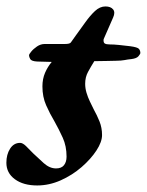

<svg xmlns="http://www.w3.org/2000/svg" viewBox="-37 -553 450 587"><path d="M76.7 14Q34.2 14 8.4 -5.1Q-17.5 -24.1 -17.5 -55.4Q-17.5 -80.9 -6.1 -98.5Q5.2 -116.2 24.5 -116.2Q32.3 -116.2 42.3 -106.6Q52.2 -97 64.5 -84.1Q78.8 -70.3 96.8 -54.2Q114.8 -38.1 134.3 -38.1Q150.7 -38.1 158.5 -47.8Q166.3 -57.4 166.5 -73.7Q166.5 -106.3 154.9 -131.8Q143.3 -157.3 129.3 -182.3Q115.4 -205.5 104.1 -231.1Q92.7 -256.7 92.7 -288.9Q92.7 -311.9 100.8 -330.6Q108.9 -349.2 121.2 -363.7L76.3 -364.9Q59.2 -365.9 55.4 -372.5Q51.7 -379 51.7 -384.7Q51.7 -386.7 58.3 -395Q65 -403.4 76.2 -411Q87.4 -418.5 99.6 -418.5H161.3Q176.4 -418.5 179.6 -423.2Q182.8 -428 194.3 -443.9L223.4 -484.2Q238.4 -505.3 253.4 -519.3Q268.5 -533.3 285.3 -533.3Q301.5 -533.3 308.8 -524.3Q316 -515.4 308.9 -499.6L279.8 -433.1Q278.6 -422.9 283.4 -420Q288.1 -417.2 297.7 -417.2Q311.2 -417.2 327.1 -415.5Q343 -413.7 360.9 -411.7Q383.5 -408.7 387.8 -403.5Q392.1 -398.4 392.1 -390.9Q392.1 -388.1 386.5 -381.3Q380.9 -374.4 364.9 -372.4Q353 -371.2 343.7 -369.3Q334.4 -367.4 316.6 -367.2Q306.5 -367 289.3 -366.6Q272.1 -366.2 251.3 -366Q240.8 -349.2 232.1 -333.1Q223.4 -317.1 223.4 -296.9Q223.4 -283.1 227.5 -269.4Q231.6 -255.7 237.7 -243Q243.8 -230.3 249.9 -218Q259.3 -201.3 267.2 -181.8Q275 -162.4 275 -140.2Q275 -119.2 257.9 -93Q240.8 -66.8 212.4 -42.1Q184 -17.5 148.7 -1.7Q113.3 14 76.7 14Z"/></svg>

Font: EB Garamond
Style: Italic
Weight: 400
Italic angle: -17.2°
Designer: Georg Duffner and Octavio Pardo
Foundry: Georg Duffner
Version: Version 1.001